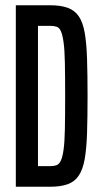

<svg xmlns="http://www.w3.org/2000/svg" viewBox="-20 -708 383 728"><path d="M40 0V-688H171Q210 -688 236.5 -678.5Q263 -669 278.5 -646.5Q294 -624 301 -585Q308 -546 310 -486.5Q312 -427 312 -344Q312 -261 310 -202Q308 -143 301 -104Q294 -65 278.5 -42Q263 -19 236.5 -9.5Q210 0 171 0ZM124 -78H171Q184 -78 194 -81.5Q204 -85 210.5 -98.5Q217 -112 221 -140Q225 -168 226 -218Q227 -268 227 -344Q227 -420 226 -470Q225 -520 221 -548Q217 -576 211 -589.5Q205 -603 195 -606.5Q185 -610 171 -610H124Z"/></svg>

Font: Saira UltraCondensed SemiBold
Style: Regular
Weight: 600
Width: 1
Designer: Hector Gatti with collaboration of the Omnibus-Type team
Foundry: Omnibus-Type
Version: Version 1.101